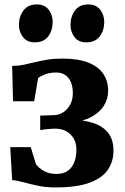

<svg xmlns="http://www.w3.org/2000/svg" viewBox="-20 -832 559 862"><path d="M229 9.5Q186.5 9.5 150 1.8Q113.5 -6 84.5 -14Q55.5 -22 34.5 -23.5L26 -171.5H118L141.5 -94.5Q154.5 -77 178 -64Q201.5 -51 233.5 -51Q265 -51 284.8 -65.5Q304.5 -80 313.8 -104.5Q323 -129 323 -159Q323 -203 296.2 -228.8Q269.5 -254.5 227 -254.5Q220.5 -254.5 206.8 -253.5Q193 -252.5 180 -251Q167 -249.5 160.5 -248V-313L222.5 -315Q243.5 -315.5 262.8 -327.2Q282 -339 294.5 -361.2Q307 -383.5 307 -414.5Q307 -443 298 -463.8Q289 -484.5 272.5 -495.5Q256 -506.5 233 -506.5Q203.5 -506.5 181.2 -497.8Q159 -489 151 -481L133.5 -377.5H38.5L34.5 -536Q60.5 -536 85.2 -541Q110 -546 135.8 -552.5Q161.5 -559 191.8 -564Q222 -569 259 -569Q331 -569 376.8 -550.8Q422.5 -532.5 444 -500Q465.5 -467.5 465.5 -425Q465.5 -389 447 -358.5Q428.5 -328 391 -307.5Q353.5 -287 295.5 -280.5V-295Q355 -294 398.5 -279.8Q442 -265.5 465.8 -235.2Q489.5 -205 489.5 -155.5Q489.5 -107.5 464.5 -70.2Q439.5 -33 382.5 -11.8Q325.5 9.5 229 9.5ZM136 -642Q101 -642 83 -665.8Q65 -689.5 65 -720Q65 -757.5 85.2 -784.8Q105.5 -812 145 -812H146Q181 -812 198.8 -788Q216.5 -764 216.5 -733.5Q216.5 -696 196.8 -669Q177 -642 137 -642ZM367 -642Q332 -642 314.2 -665.8Q296.5 -689.5 296.5 -720Q296.5 -757.5 316.5 -784.8Q336.5 -812 376 -812H377Q412 -812 430 -788Q448 -764 448 -733.5Q448 -696 428 -669Q408 -642 368 -642Z"/></svg>

Font: Merriweather 20pt ExtraBold
Style: Regular
Weight: 800
Version: Version 2.100